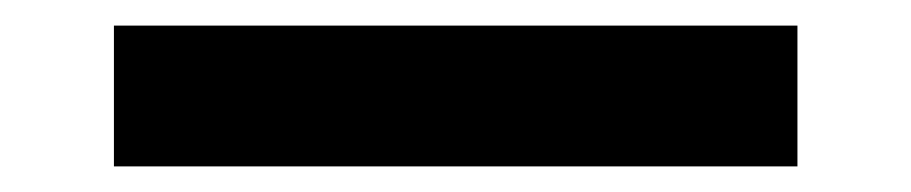

<svg xmlns="http://www.w3.org/2000/svg" viewBox="-20 -20 712 150"><path d="M603 110V0H69V110Z"/></svg>

Font: Asimov
Style: XWid
Weight: 500
Designer: Google
Version: Version 2.000980; 2014